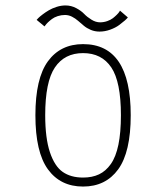

<svg xmlns="http://www.w3.org/2000/svg" viewBox="-20 -674 610 705"><path d="M345.5 -558Q328.5 -558 313.5 -564.2Q298.5 -570.5 287.8 -579.5Q277 -588.5 266.8 -597.5Q256.5 -606.5 244.2 -612.8Q232 -619 218.5 -619Q205 -619 192 -614.8Q179 -610.5 170.8 -604.2Q162.5 -598 156 -591.8Q149.5 -585.5 146.5 -581L143.5 -577L114.5 -601Q115.5 -602.5 120.8 -607.8Q126 -613 136.5 -621Q147 -629 159.2 -636.2Q171.5 -643.5 188 -648.8Q204.5 -654 220.5 -654Q241.5 -654 259.8 -644.2Q278 -634.5 289 -623Q300 -611.5 315.8 -601.8Q331.5 -592 347.5 -592Q361 -592 373.8 -596.5Q386.5 -601 394.5 -607.2Q402.5 -613.5 408.8 -619.8Q415 -626 418 -630.5L420.5 -635L449.5 -610Q446.5 -606 439 -599.2Q431.5 -592.5 417.8 -582.2Q404 -572 384.5 -565Q365 -558 345.5 -558ZM110 -251Q110 -386 156 -449Q202 -512 285 -512Q460 -512 460 -251Q460 -115.5 414 -52.2Q368 11 285 11Q202 11 156 -52.2Q110 -115.5 110 -251ZM285 -22Q318.5 -22 343.5 -33.8Q368.5 -45.5 387 -71.8Q405.5 -98 414.8 -142.8Q424 -187.5 424 -251Q424 -373.5 388.8 -426.2Q353.5 -479 285 -479Q217 -479 181.5 -426.2Q146 -373.5 146 -251Q146 -167 163.2 -115.2Q180.5 -63.5 210.2 -42.8Q240 -22 285 -22Z"/></svg>

Font: League Mono Narrow Thin
Style: Regular
Weight: 100
Width: 3
Designer: Tyler Finck
Foundry: The League of Moveable Type / Tyler Finck
Version: Version 2.210